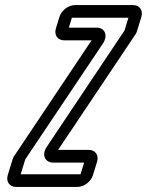

<svg xmlns="http://www.w3.org/2000/svg" viewBox="-20 -712 579 757"><path d="M361.4 -603H251.4L263.3 -642H486.3L471.9 -595C471.3 -593 471 -592 471 -592L165 -134C141.9 -101 158.7 -71 188.7 -71H311.7L297.6 -25H61.6L78.8 -81L79.7 -84L384.8 -539C408.2 -573 392.4 -603 361.4 -603ZM346.7 -22 362.6 -74C370.6 -100 356 -121 330 -121H209L514.4 -577C518.2 -583 518.5 -584 521.6 -594L537.2 -645C545.1 -671 530.6 -692 504.6 -692H275.6C249.6 -692 222.1 -671 214.2 -645L200.4 -600C192.5 -574 207.1 -553 233.1 -553H341.1L37.3 -99C33.4 -93 32.1 -92 29.1 -82L10.7 -22C2.8 4 17.4 25 43.4 25H285.4C311.4 25 338.8 4 346.7 -22Z"/></svg>

Font: DIN Rundschrift
Style: EngKontKu
Weight: 400
Width: 3
Version: Version 1.027